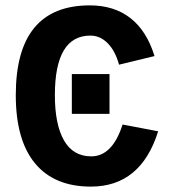

<svg xmlns="http://www.w3.org/2000/svg" viewBox="-20 -689 640 719"><path d="M185.5 -332.5Q185.5 -222.7 219.7 -163.1Q253.9 -103.5 321.8 -103.5Q400.9 -103.5 439 -222.7L572.3 -197.3Q507.3 9.8 320.3 9.8Q183.1 9.8 111.1 -77.4Q39.1 -164.6 39.1 -332.5Q39.1 -668.9 316.4 -668.9Q407.2 -668.9 468.5 -621.1Q529.8 -573.2 558.6 -479L425.8 -446.8Q411.6 -498.5 383.3 -527.1Q355 -555.7 318.4 -555.7Q185.5 -555.7 185.5 -332.5ZM249 -262.7V-411.6H390.1V-262.7Z"/></svg>

Font: Liberation Mono
Style: Bold
Weight: 700
Monospace: yes
Designer: Steve Matteson
Foundry: Ascender Corporation
Version: Version 2.1.5